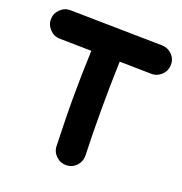

<svg xmlns="http://www.w3.org/2000/svg" viewBox="-142 -849 999 1055"><g transform="rotate(20 357.0 -322.0)"><path d="M360.4 82C383.3 81.5 402.8 72.8 418.9 55.7C434.6 38.6 441.9 19 441.4 -3.9C438.5 -92.8 437 -181.2 437 -269C437 -365.2 438.5 -459 441.9 -553.2L627.4 -549.8C650.4 -549.3 670.4 -557.6 687 -573.7C703.6 -589.8 711.9 -608.9 712.4 -631.8C712.9 -654.8 705.1 -674.8 689 -691.4C672.9 -708 653.3 -716.3 630.4 -716.8L91.8 -726.1C68.8 -726.6 49.3 -718.8 32.7 -702.6C15.6 -686.5 7.3 -667 6.8 -644C6.3 -621.1 14.6 -601.6 30.8 -585C46.9 -567.9 65.9 -559.6 88.9 -559.1L274.9 -555.7C271 -460.4 269 -365.2 269 -269C269 -178.7 272 -88.9 274.4 1C274.9 23.9 283.7 43 300.8 59.1C317.9 75.2 337.4 82.5 360.4 82Z"/></g></svg>

Font: Mikhak Black
Style: Regular
Weight: 900
Designer: Amin Abedi
Version: Version 3.2